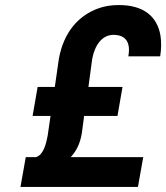

<svg xmlns="http://www.w3.org/2000/svg" viewBox="-20 -740 658 760"><path d="M429 -602C478 -602 498 -572 488 -517H614C619 -547 619 -575 615 -600C602 -676 547 -720 451 -720C421 -720 393 -716 367 -706C291 -678 232 -613 213 -507L197 -396H129L109 -281H180L169 -205C162 -167 151 -126 122 -118H82L61 0H526L547 -118H260C282 -142 297 -171 304 -213L313 -281H445L465 -396H330L345 -507C355 -561 384 -602 429 -602Z"/></svg>

Font: Asimov
Style: NarIt
Weight: 500
Designer: Google
Version: Version 2.000980; 2014